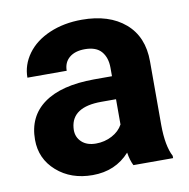

<svg xmlns="http://www.w3.org/2000/svg" viewBox="-67 -604 669 679"><g transform="rotate(-10 268.0 -264.0)"><path d="M360.4 0Q350.6 -19 346.2 -47.4Q294.9 9.8 212.9 9.8Q135.3 9.8 84.2 -35.2Q33.2 -80.1 33.2 -148.4Q33.2 -232.4 95.5 -277.3Q157.7 -322.3 275.4 -322.8H340.3V-353Q340.3 -389.6 321.5 -411.6Q302.7 -433.6 262.2 -433.6Q226.6 -433.6 206.3 -416.5Q186 -399.4 186 -369.6H44.9Q44.9 -415.5 73.2 -454.6Q101.6 -493.7 153.3 -515.9Q205.1 -538.1 269.5 -538.1Q367.2 -538.1 424.6 -489Q481.9 -439.9 481.9 -351.1V-122.1Q482.4 -46.9 502.9 -8.3V0ZM243.7 -98.1Q274.9 -98.1 301.3 -112.1Q327.6 -126 340.3 -149.4V-240.2H287.6Q181.6 -240.2 174.8 -167L174.3 -158.7Q174.3 -132.3 192.9 -115.2Q211.4 -98.1 243.7 -98.1Z"/></g></svg>

Font: Vazir
Style: Bold
Weight: 700
Designer: Saber Rastikerdar
Foundry: Saber Rastikerdar
Version: Version 30.0.0